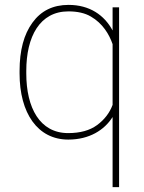

<svg xmlns="http://www.w3.org/2000/svg" viewBox="-20 -558 587 781"><path d="M59.6 -259.3C59.6 -98.1 132.8 9.8 257.8 9.8C343.8 9.8 404.8 -29.3 438 -82V203.1H464.4V-528.3H438V-434.1C404.3 -496.6 344.7 -538.1 258.8 -538.1C195.8 -538.1 147 -514.2 112.3 -466.3C77.1 -418.5 59.6 -353 59.6 -269.5ZM86.9 -269.5C86.9 -409.7 142.1 -511.7 258.3 -511.7C294.9 -511.7 325.7 -504.9 349.6 -490.7C397.9 -462.9 424.3 -418 438 -378.4V-131.3C425.8 -98.6 404.8 -71.3 375 -49.3C345.2 -27.3 305.7 -16.6 257.3 -16.6C142.1 -16.6 86.9 -119.1 86.9 -259.3Z"/></svg>

Font: Vazirmatn Thin
Style: Regular
Weight: 100
Designer: Saber Rastikerdar
Foundry: Saber Rastikerdar
Version: Version 33.003